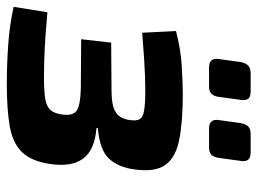

<svg xmlns="http://www.w3.org/2000/svg" viewBox="-124 -628 755 563"><g transform="rotate(90 253.5 -346.5)"><path d="M248 -505Q330 -505 382 -494.5Q434 -484 455.5 -454Q477 -424 469 -365Q463 -316 437 -288.5Q411 -261 348 -256L347 -252Q411 -247 436.5 -213.5Q462 -180 453 -117Q445 -61 418 -33.5Q391 -6 342 2.5Q293 11 219 11Q162 11 104 7Q46 3 -8 -9L8 -108Q41 -105 75.5 -102.5Q110 -100 143 -99Q176 -98 203 -98Q242 -98 263.5 -102Q285 -106 295 -117.5Q305 -129 308 -153Q312 -185 294.5 -195Q277 -205 231 -206L87 -207L97 -295L235 -296Q266 -296 284 -301Q302 -306 311.5 -317.5Q321 -329 324 -349Q327 -369 321.5 -378.5Q316 -388 296.5 -391.5Q277 -395 238 -395Q197 -395 150.5 -392Q104 -389 68 -386L63 -485Q116 -499 166.5 -502Q217 -505 248 -505ZM239 -704Q256 -704 261.5 -697Q267 -690 265 -676L256 -610Q254 -596 247 -589Q240 -582 225 -582H170Q141 -582 145 -610L154 -675Q157 -690 164.5 -697Q172 -704 188 -704ZM418 -704Q434 -704 440 -697Q446 -690 444 -676L435 -611Q433 -596 426 -589Q419 -582 404 -582H349Q320 -582 324 -610L333 -675Q336 -691 343.5 -697.5Q351 -704 365 -704Z"/></g></svg>

Font: Exo 2
Style: Bold Italic
Weight: 700
Italic angle: -8°
Designer: Natanael Gama
Foundry: Natanael Gama
Version: Version 2.010